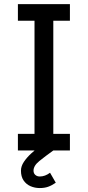

<svg xmlns="http://www.w3.org/2000/svg" viewBox="-20 -743 434 948"><path d="M68.4 -722.7V-640.6H150.4V-82H68.4V0H325.2V-82H243.2V-640.6H325.2V-722.7ZM227.1 109.9Q214.8 119.1 202.1 123.8Q189.5 128.4 176.3 128.4Q163.1 128.4 154.3 120.6Q145.5 112.8 145.5 99.6Q145.5 75.2 174.6 51.8Q203.6 28.3 243.2 0L204.1 -39.1Q193.8 -32.7 174.3 -18.6Q154.8 -4.4 133.8 14.9Q112.8 34.2 98.1 55.9Q83.5 77.6 83.5 99.6Q83.5 128.9 96.4 147.9Q109.4 167 130.6 176.3Q151.9 185.5 176.3 185.5Q199.7 185.5 217.5 179.2Q235.4 172.9 255.4 159.2Z"/></svg>

Font: Giphurs
Style: Regular
Weight: 400
Version: Version 2.010